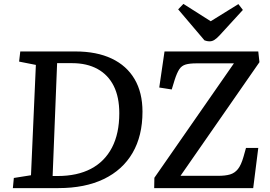

<svg xmlns="http://www.w3.org/2000/svg" viewBox="-20 -965 1383 985"><path d="M46 0 51 -52 139 -66 164 -632 78 -649 84 -701H367Q476 -701 553 -664.5Q630 -628 670.5 -559Q711 -490 711 -392Q711 -268 660 -180.5Q609 -93 512.5 -46.5Q416 0 280 0ZM250 -62H275Q376 -62 446.5 -99Q517 -136 554.5 -208Q592 -280 592 -384Q592 -467 563.5 -524Q535 -581 480.5 -611Q426 -641 350 -641H273ZM1311 -646 906 -63H1100Q1136 -63 1160 -70Q1184 -77 1200.5 -97.5Q1217 -118 1229 -160L1242 -206H1305L1279 0H771L772 -53L1180 -640H987Q953 -640 932.5 -634Q912 -628 900 -610Q888 -592 876 -555L861 -506L797 -516L824 -701H1305ZM894 -917 921 -945 1061 -856 1203 -944 1226 -914 1106 -783Q1091 -767 1079.5 -760Q1068 -753 1056 -753Q1047 -753 1041 -754.5Q1035 -756 1029 -758Z"/></svg>

Font: Literata Medium
Style: Italic
Weight: 500
Italic angle: -2°
Designer: Latin by Veronika Burian and Jose Scaglione. Greek by Irene Vlachou. Cyrillic by Vera Evstafieva
Foundry: TypeTogether
Version: Version 3.103;gftools[0.9.29]